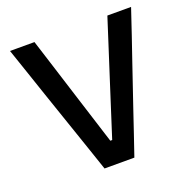

<svg xmlns="http://www.w3.org/2000/svg" viewBox="-127 -836 948 959"><g transform="rotate(-20 347.5 -356.5)"><path d="M268.5 0Q250.5 -53.5 229.8 -114Q209 -174.5 191.5 -226L115 -449.5Q95.5 -507 71.5 -578Q47.5 -649 25.5 -713H155.5Q179 -639.5 205.2 -556.2Q231.5 -473 254.5 -400L343 -120.5H353L443 -401.5Q467 -476 492.8 -556.5Q518.5 -637 543 -713H669Q647.5 -648.5 623.8 -578.5Q600 -508.5 580 -450.5L503.5 -225.5Q486 -173.5 465.8 -113.8Q445.5 -54 427 0Z"/></g></svg>

Font: Commissioner Medium
Style: Regular
Weight: 500
Designer: Kostas Bartsokas
Foundry: Kostas Bartsokas
Version: Version 1.000; ttfautohint (v1.8.3)